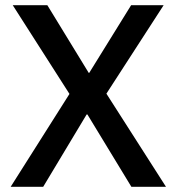

<svg xmlns="http://www.w3.org/2000/svg" viewBox="-20 -718 679 738"><path d="M618 0H485L316 -278H313L146 0H21L247 -357L29 -698H162L321 -438H323L484 -698H609L389 -358Z"/></svg>

Font: IBM Plex Thai Medium
Style: Regular
Weight: 500
Designer: Mike Abbink, Paul van der Laan, Pieter van Rosmalen, Ben Mitchell, Mark Frömberg
Foundry: Bold Monday
Version: Version 1.0